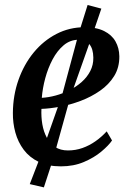

<svg xmlns="http://www.w3.org/2000/svg" viewBox="-20 -674 540 790"><path d="M441 -96Q427 -75.5 397.2 -50.5Q367.5 -25.5 325.2 -7.5Q283 10.5 230.5 10.5Q177 10.5 139 -8Q101 -26.5 77.5 -58Q54 -89.5 43.2 -128.8Q32.5 -168 33 -209.5Q33.5 -281.5 56 -345.2Q78.5 -409 118.5 -457.8Q158.5 -506.5 212 -534.2Q265.5 -562 328 -562Q377 -562 408.5 -546.2Q440 -530.5 455.2 -503.5Q470.5 -476.5 471 -442.5Q471.5 -396.5 449.8 -361.2Q428 -326 391.8 -300.8Q355.5 -275.5 312.5 -259.2Q269.5 -243 227 -235Q184.5 -227 150.5 -226Q149 -193 154.2 -162.5Q159.5 -132 172.5 -107.8Q185.5 -83.5 207 -69.2Q228.5 -55 259.5 -55Q291 -55 319.2 -65Q347.5 -75 372.8 -92.8Q398 -110.5 419 -133.5ZM304 -510.5Q269 -510.5 242.2 -488Q215.5 -465.5 196.5 -429.8Q177.5 -394 166.2 -352.2Q155 -310.5 152 -271.5Q179.5 -273 209 -281Q238.5 -289 266.2 -303Q294 -317 316.2 -336.8Q338.5 -356.5 351.5 -381.8Q364.5 -407 364 -437Q363.5 -473.5 347.8 -492Q332 -510.5 304 -510.5ZM160.5 97 102.5 83.5 145.5 -28 235.5 -283 303 -534 340.5 -653.5 397 -638.5 358.5 -525.5 269 -273 197.5 -16Z"/></svg>

Font: Merriweather 36pt Medium
Style: Italic
Weight: 500
Italic angle: -7.8°
Version: Version 2.101